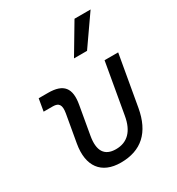

<svg xmlns="http://www.w3.org/2000/svg" viewBox="-189 -915 965 1045"><g transform="rotate(-30 293.0 -392.5)"><path d="M265.1 9.8C393.6 9.8 470.7 -60.5 495.6 -200.2L551.3 -517.6H465.8L410.2 -200.2C395 -111.8 350.1 -66.9 278.3 -66.9C207 -66.9 178.2 -111.8 193.8 -200.2L224.6 -376C242.2 -474.1 207.5 -517.6 110.4 -517.6H51.8L38.6 -440.9H96.2C134.8 -440.9 147 -421.4 138.7 -372.6L108.4 -200.2C85.4 -68.4 143.6 9.8 265.1 9.8ZM326.7 -609.4H408.7L538.1 -794.9H437Z"/></g></svg>

Font: Cascadia Code SemiLight
Style: Italic
Weight: 350
Italic angle: -10°
Monospace: yes
Designer: Aaron Bell
Foundry: Saja Typeworks
Version: Version 2404.023